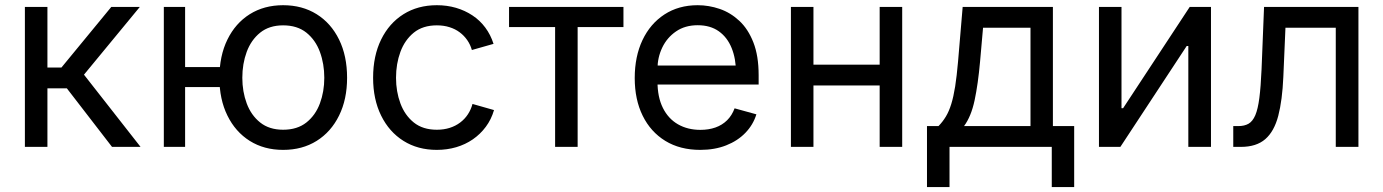

<svg xmlns="http://www.w3.org/2000/svg" viewBox="-20 -573 5396 749"><path d="M77.1 0V-545.9H165V-309.6H219.7L414.1 -545.9H525.4L307.6 -281.7L528.3 0H417L240.7 -228.5H165V0Z M619.1 0V-545.9H702.1V0ZM682.6 -233.4V-311.5H881.8V-233.4ZM1084.5 11.7Q1010.3 11.7 954.3 -23.4Q898.4 -58.6 867.2 -122.1Q835.9 -185.5 835.9 -269.5Q835.9 -355 867.2 -418.7Q898.4 -482.4 954.3 -517.6Q1010.3 -552.7 1084.5 -552.7Q1159.2 -552.7 1215.3 -517.6Q1271.5 -482.4 1302.7 -418.7Q1334 -355 1334 -269.5Q1334 -185.5 1302.7 -122.1Q1271.5 -58.6 1215.3 -23.4Q1159.2 11.7 1084.5 11.7ZM1084.5 -66.9Q1139.6 -66.9 1175.3 -95.2Q1210.9 -123.5 1228 -169.7Q1245.1 -215.8 1245.1 -269.5Q1245.1 -323.7 1228 -370.4Q1210.9 -417 1175.3 -445.6Q1139.6 -474.1 1084.5 -474.1Q1030.3 -474.1 994.9 -445.6Q959.5 -417 942.4 -370.6Q925.3 -324.2 925.3 -269.5Q925.3 -215.8 942.4 -169.7Q959.5 -123.5 994.9 -95.2Q1030.3 -66.9 1084.5 -66.9Z M1684.1 11.7Q1609.9 11.7 1554 -23.4Q1498 -58.6 1466.8 -122.1Q1435.5 -185.5 1435.5 -269.5Q1435.5 -355 1466.8 -418.7Q1498 -482.4 1554 -517.6Q1609.9 -552.7 1684.1 -552.7Q1723.6 -552.7 1758.8 -542.5Q1793.9 -532.2 1823 -512.9Q1852.1 -493.7 1873 -465.6Q1894 -437.5 1905.3 -401.9L1820.8 -377.9Q1814.9 -398.9 1802.7 -416.5Q1790.5 -434.1 1773.2 -447Q1755.9 -460 1733.4 -467Q1710.9 -474.1 1684.1 -474.1Q1629.4 -474.1 1594.2 -445.6Q1559.1 -417 1542 -370.6Q1524.9 -324.2 1524.9 -269.5Q1524.9 -215.8 1542 -169.7Q1559.1 -123.5 1594.2 -95.2Q1629.4 -66.9 1684.1 -66.9Q1711.4 -66.9 1734.4 -74.2Q1757.3 -81.5 1775.1 -95Q1793 -108.4 1805.2 -127Q1817.4 -145.5 1823.2 -167.5L1907.2 -143.6Q1896.5 -106.9 1875.2 -78.4Q1854 -49.8 1824.7 -29.5Q1795.4 -9.3 1759.8 1.2Q1724.1 11.7 1684.1 11.7Z M2145.5 0V-467.3H1965.8V-545.9H2412.1V-467.3H2233.4V0Z M2711.9 11.7Q2632.8 11.7 2575.4 -23.4Q2518.1 -58.6 2487.1 -121.6Q2456.1 -184.6 2456.1 -268.6Q2456.1 -352.5 2486.3 -416.5Q2516.6 -480.5 2572 -516.6Q2627.4 -552.7 2701.7 -552.7Q2745.1 -552.7 2787.4 -538.3Q2829.6 -523.9 2864 -491.9Q2898.4 -460 2918.9 -407.7Q2939.5 -355.5 2939.5 -279.8V-243.2H2515.6V-317.4H2892.1L2851.1 -290Q2851.1 -343.8 2834.2 -385.5Q2817.4 -427.2 2784.2 -450.9Q2751 -474.6 2701.7 -474.6Q2652.3 -474.6 2617.2 -450.4Q2582 -426.3 2563.5 -387.5Q2544.9 -348.6 2544.9 -304.2V-254.9Q2544.9 -194.3 2565.9 -152.1Q2586.9 -109.9 2624.8 -88.1Q2662.6 -66.4 2712.4 -66.4Q2744.6 -66.4 2771 -75.7Q2797.4 -85 2816.4 -103.8Q2835.4 -122.6 2845.7 -150.4L2930.7 -127Q2918 -85.9 2887.7 -54.7Q2857.4 -23.4 2812.7 -5.9Q2768.1 11.7 2711.9 11.7Z M3431.6 -320.8V-239.7H3132.3V-320.8ZM3153.3 -545.9V0H3065.4V-545.9ZM3499.5 -545.9V0H3411.6V-545.9Z M3596.2 156.7V-81.1H3641.1Q3657.7 -98.1 3669.9 -118.4Q3682.1 -138.7 3690.9 -167Q3699.7 -195.3 3706.1 -235.6Q3712.4 -275.9 3717.3 -332L3735.4 -545.9H4087.4V-81.1H4170.4V156.7H4083V0H3684.1V156.7ZM3740.7 -81.1H4000V-464.8H3814.9L3803.2 -332Q3795.4 -245.1 3782 -181.9Q3768.6 -118.7 3740.7 -81.1Z M4704.1 0H4615.7V-393.6H4609.4L4350.6 0H4267.1V-545.9H4355V-150.9H4361.3L4621.1 -545.9H4704.1Z M4791 0V-81.1H4810.5Q4834.5 -81.1 4850.6 -90.3Q4866.7 -99.6 4877 -123.5Q4887.2 -147.5 4892.8 -190.9Q4898.4 -234.4 4901.4 -302.7L4911.1 -545.9H5279.3V0H5190.9V-464.8H4994.6L4986.3 -272.5Q4982.4 -182.1 4966.6 -121.3Q4950.7 -60.5 4916 -30.3Q4881.3 0 4820.8 0Z"/></svg>

Font: Adwaita Sans
Style: Regular
Weight: 400
Designer: Rasmus Andersson
Foundry: rsms
Version: Version 4.001;git-9221beed3